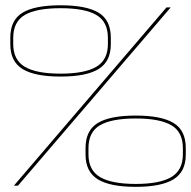

<svg xmlns="http://www.w3.org/2000/svg" viewBox="-20 -702 722 726"><path d="M32.5 0H48L625.5 -674H609.5ZM209 -412.5Q306.5 -412.5 352.8 -441Q399 -469.5 399 -534.5V-559.5Q399 -626 352.8 -654Q306.5 -682 209 -682Q111.5 -682 65.2 -654Q19 -626 19 -559.5V-534.5Q19 -469.5 65.2 -441Q111.5 -412.5 209 -412.5ZM209 -423.5Q117.5 -423.5 73.8 -449.5Q30 -475.5 30 -535.5V-558.5Q30 -620 73.8 -645.5Q117.5 -671 209 -671Q300.5 -671 344.2 -645.5Q388 -620 388 -558.5V-535.5Q388 -475.5 344.2 -449.5Q300.5 -423.5 209 -423.5ZM493.5 4.5Q590 4.5 636.2 -24Q682.5 -52.5 682.5 -117.5V-142.5Q682.5 -209 636.2 -237Q590 -265 493.5 -265Q396 -265 349.8 -237Q303.5 -209 303.5 -142.5V-117.5Q303.5 -52.5 349.8 -24Q396 4.5 493.5 4.5ZM493.5 -6.5Q402 -6.5 358.2 -32.5Q314.5 -58.5 314.5 -118.5V-141.5Q314.5 -203 358.2 -228.5Q402 -254 493.5 -254Q584 -254 627.8 -228.5Q671.5 -203 671.5 -141.5V-118.5Q671.5 -58.5 627.8 -32.5Q584 -6.5 493.5 -6.5Z"/></svg>

Font: Anybody Expanded Thin
Style: Regular
Weight: 250
Width: 7
Version: Version 1.113;gftools[0.9.25]